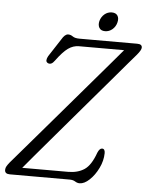

<svg xmlns="http://www.w3.org/2000/svg" viewBox="-58 -890 738 951"><g transform="rotate(5 311.0 -414.5)"><path d="M323.5 0H25.5Q0.5 0 0.5 -20Q0.5 -30 5.8 -38.8Q11 -47.5 19.5 -58Q29 -69 56.8 -101.5Q84.5 -134 124.8 -180.8Q165 -227.5 212.2 -282.8Q259.5 -338 308 -394.8Q356.5 -451.5 401.2 -503.8Q446 -556 481 -597.2Q516 -638.5 536 -662H311.5Q283 -662 258 -644.2Q233 -626.5 199.5 -581Q182.5 -556.5 165 -565.5Q156.5 -570 157 -579.2Q157.5 -588.5 164 -600L221 -687.5Q237 -715.5 253.5 -715.5Q266 -715.5 277 -707.5Q288 -699.5 311.5 -699.5H598Q622.5 -699.5 622 -682Q622 -670 601 -645Q588.5 -631 559 -596.2Q529.5 -561.5 488.5 -513.2Q447.5 -465 400 -409.5Q352.5 -354 304.5 -297.5Q256.5 -241 212.8 -189.8Q169 -138.5 135.5 -98.8Q102 -59 84 -37.5H312Q360 -37.5 392.8 -59.2Q425.5 -81 448 -144.5Q457.5 -167 470 -167Q484.5 -167 484.5 -145.5Q484 -107.5 466 -70.8Q448 -34 422.5 -10Q397 14 373.5 14Q362 14 351 7Q340 0 323.5 0ZM433.5 -747.5Q413 -747.5 404.8 -761.2Q396.5 -775 401.5 -795.5Q407.5 -816.5 423.2 -829.8Q439 -843 459.5 -843Q479.5 -843 488 -829.8Q496.5 -816.5 491 -795.5Q486 -775 470 -761.2Q454 -747.5 433.5 -747.5Z"/></g></svg>

Font: Fraunces 144pt SuperSoft Light
Style: Italic
Weight: 300
Italic angle: -16°
Version: Version 1.000;[b76b70a41]